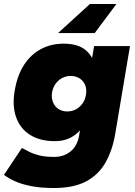

<svg xmlns="http://www.w3.org/2000/svg" viewBox="-49 -731 675 963"><path d="M222 212Q156 212 107.5 202.5Q59 193 26 178Q-7 163 -29 146L61 11Q76 19 96 29.5Q116 40 146.5 48Q177 56 224 56Q271 56 305 28.5Q339 1 348 -52L423 -500H603L529 -60Q515 23 480 84.5Q445 146 382.5 179Q320 212 222 212ZM226 -23Q151 -23 101 -55Q51 -87 31 -145.5Q11 -204 26 -283Q39 -356 72.5 -407Q106 -458 156.5 -485Q207 -512 271 -512Q343 -512 382 -478.5Q421 -445 431 -386.5Q441 -328 427 -251Q414 -179 387.5 -128Q361 -77 321 -50Q281 -23 226 -23ZM288 -172Q312 -172 331.5 -182.5Q351 -193 364.5 -211.5Q378 -230 382 -255Q387 -283 378 -304.5Q369 -326 350 -338Q331 -350 305 -350Q282 -350 262.5 -339.5Q243 -329 230 -311Q217 -293 212 -268Q208 -241 216.5 -219Q225 -197 244 -184.5Q263 -172 288 -172ZM535 -711 426 -565H242L402 -711Z"/></svg>

Font: Figtree Black
Style: Italic
Weight: 900
Italic angle: -9.5°
Foundry: Erik Kennedy
Version: Version 2.001;gftools[0.9.30]